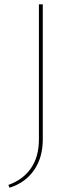

<svg xmlns="http://www.w3.org/2000/svg" viewBox="-20 -678 354 893"><path d="M161 -658H179V-30Q179 56 137.5 114.5Q96 173 24 195L19 182Q87 158 124 104.5Q161 51 161 -30Z"/></svg>

Font: Ysabeau Thin
Style: Regular
Weight: 200
Designer: Christian Thalmann (Catharsis Fonts)
Version: Version 0.003